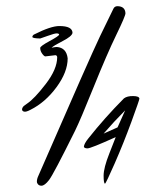

<svg xmlns="http://www.w3.org/2000/svg" viewBox="-20 -577 525 618"><path d="M358.4 -557.1Q382.8 -556.6 383.8 -534.2Q383.8 -525.4 354 -464.1Q324.2 -402.8 281.5 -296.9Q238.8 -190.9 221.2 -155.3Q151.9 -15.6 137.9 2.4Q124 20.5 113.5 20.8Q103 21 99.1 10.7Q97.7 3.9 101.6 -6.8Q271 -396 302.2 -460.9L345.2 -549.3Q349.1 -557.1 358.4 -557.1ZM158.7 -399.4 126 -395.5Q122.1 -395.5 115.7 -404.3Q109.4 -413.1 109.4 -422.9Q109.9 -428.7 140.1 -445.1Q170.4 -461.4 170.4 -465.8Q169.9 -469.2 162.8 -469.5Q155.8 -469.7 133.1 -461.4Q110.4 -453.1 109.4 -453.1Q84.5 -453.6 84.2 -458Q84 -462.4 89.8 -466.3H90.3Q143.6 -493.2 170.9 -493.2Q212.9 -493.2 213.4 -471.2Q211.4 -460 182.1 -445.1Q152.8 -430.2 146 -423.3Q157.7 -425.8 163.1 -425.8Q193.8 -423.3 197.8 -389.2Q197.8 -345.2 161.9 -296.4Q126 -247.6 78.1 -223.6Q63.5 -215.8 57.1 -217.8Q50.8 -219.7 51 -225.1Q51.3 -230.5 56.6 -235.8L67.4 -243.7Q90.3 -258.8 127.2 -306.6Q164.1 -354.5 164.1 -393.1Q163.6 -398.4 158.7 -399.4ZM352.5 -135.7Q271.5 -99.1 261.5 -99.4Q251.5 -99.6 250 -104.5Q250.5 -114.3 264.2 -131.3Q316.4 -197.3 378.9 -260.3Q389.2 -268.1 408.7 -267.8Q428.2 -267.6 428.7 -259.3Q428.7 -255.4 403.1 -185.3Q377.4 -115.2 349.1 -50.8Q320.8 13.7 317.9 14.2Q313.5 13.2 313.5 -11.7Q313.5 -36.6 332 -83.3Q350.6 -129.9 352.5 -135.7ZM358.4 -167 382.8 -221.7Q347.2 -186 313.5 -147Z"/></svg>

Font: Kristi
Style: Regular
Weight: 400
Italic angle: -15°
Version: Version 1.004